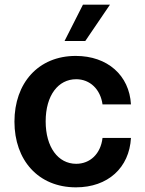

<svg xmlns="http://www.w3.org/2000/svg" viewBox="-20 -793 623 824"><path d="M306 11C443 11 535 -73 542 -201H420C412 -132 366 -90 307 -90C229 -90 176 -162 176 -272C176 -384 230 -453 307 -453C366 -453 411 -410 420 -345H542C535 -470 441 -553 305 -553C144 -553 42 -436 42 -271C42 -106 144 11 306 11ZM257 -617H346L452 -773H336Z"/></svg>

Font: Wafeq Semi Bold
Style: Regular
Weight: 600
Designer: Rasmus Andersson & Azza Alameddine
Foundry: Google & TypeTogether
Version: Version 3.000;January 28, 2025;FontCreator 15.0.0.3014 64-bi